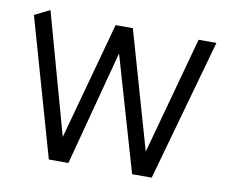

<svg xmlns="http://www.w3.org/2000/svg" viewBox="-61 -572 765 647"><g transform="rotate(10 321.0 -248.5)"><path d="M496 0 632 -485H571L461 -83L346 -485H287L177 -83L62 -497L10 -471L144 0H211L315 -393L429 0Z"/></g></svg>

Font: Catamaran Light
Style: Regular
Weight: 300
Designer: Pria Ravichandran
Version: Version 2.000